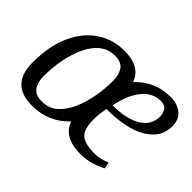

<svg xmlns="http://www.w3.org/2000/svg" viewBox="-101 -721 946 946"><g transform="rotate(45 372.0 -248.0)"><path d="M184 9Q107 9 70.5 -29.5Q34 -68 34 -143Q34 -258 70 -338.5Q106 -419 169.5 -462Q233 -505 314 -505Q370 -505 404.5 -485Q439 -465 453 -426Q486 -462 532 -483.5Q578 -505 639 -505Q681 -505 712.5 -481Q744 -457 744 -407Q744 -330 669 -284.5Q594 -239 453 -239Q449 -214 447 -195.5Q445 -177 445 -159Q445 -113 456.5 -88Q468 -63 495.5 -52.5Q523 -42 571 -42Q590 -42 610.5 -47.5Q631 -53 648 -60L655 -27Q622 -9 587.5 0Q553 9 521 9Q463 9 426.5 -10.5Q390 -30 374 -73Q337 -33 288.5 -12Q240 9 184 9ZM203 -40Q251 -40 285 -70.5Q319 -101 339.5 -149.5Q360 -198 369.5 -253Q379 -308 379 -357Q379 -401 361.5 -428Q344 -455 297 -455Q258 -455 228.5 -435Q199 -415 178.5 -381.5Q158 -348 145 -306.5Q132 -265 126 -221Q120 -177 120 -138Q120 -94 138 -67Q156 -40 203 -40ZM462 -273Q556 -273 611.5 -305.5Q667 -338 667 -400Q667 -423 655 -440Q643 -457 617 -457Q559 -457 519.5 -409Q480 -361 462 -273Z"/></g></svg>

Font: Manuale
Style: Italic
Weight: 400
Italic angle: -11°
Designer: Eduardo Tunni / Pablo Cosgaya
Foundry: Eduardo Tunni / Pablo Cosgaya
Version: Version 1.002